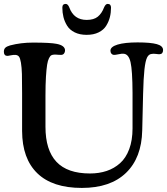

<svg xmlns="http://www.w3.org/2000/svg" viewBox="-21 -924 842 967"><path d="M293 -885.7Q293 -904.3 310.1 -904.3Q320.8 -904.3 328.1 -886.2Q351.1 -823.7 415.5 -823.7Q451.7 -823.7 471.7 -840.1Q491.7 -856.4 502.9 -886.2Q510.7 -904.3 521 -904.3Q538.1 -904.3 538.1 -885.7Q538.1 -860.4 532.5 -837.9Q526.9 -815.4 513.9 -794.4Q501 -773.4 475.8 -761Q450.7 -748.5 415.5 -748.5Q380.4 -748.5 355.2 -761Q330.1 -773.4 317.1 -794.4Q304.2 -815.4 298.6 -837.9Q293 -860.4 293 -885.7ZM699.7 -450.7 695.3 -267.1Q692.4 -129.4 613.8 -53.5Q535.2 22.5 391.1 22.5Q243.2 22.5 167 -51.3Q90.8 -125 90.3 -264.2V-454.1Q90.3 -516.6 89.4 -550.8Q88.4 -585 84.5 -608.2Q80.6 -631.3 74.5 -638.9Q68.4 -646.5 57.1 -647.5Q47.9 -648.4 33 -645.3Q18.1 -642.1 14.2 -642.6Q-1.5 -644 -1.5 -663.6Q-1.5 -676.3 5.6 -683.3Q12.7 -690.4 29.8 -695.3Q84 -709.5 144.5 -709.5Q232.9 -709.5 264.2 -703.1Q306.6 -694.8 306.6 -669.9Q306.6 -661.1 301.5 -654.5Q296.4 -647.9 287.1 -647.5Q281.7 -647 271 -648.2Q260.3 -649.4 251 -648.9Q242.7 -648.4 237.3 -645.5Q231.9 -642.6 225.8 -630.9Q219.7 -619.1 216.3 -597.7Q212.9 -576.2 210.4 -537.1Q208 -498 208 -441.9V-285.6Q208 -168 263.2 -109.1Q318.4 -50.3 432.1 -50.3Q478 -50.3 516.1 -63Q554.2 -75.7 583.7 -102.1Q613.3 -128.4 629.9 -173.1Q646.5 -217.8 646.5 -277.3V-456.5Q646 -569.8 636.5 -610.8Q627 -651.9 601.6 -653.3Q595.2 -654.8 576.9 -650.9Q558.6 -647 551.8 -647.5Q544.4 -648.4 539.8 -654.1Q535.2 -659.7 535.2 -668.9Q535.2 -688.5 571.3 -699.5Q607.4 -710.4 671.9 -710.4Q737.3 -710.4 768.8 -701.7Q800.3 -692.9 800.3 -671.9Q800.3 -652.3 783.2 -650.9Q778.8 -650.4 765.4 -652.3Q752 -654.3 742.2 -652.3Q728 -650.9 719.7 -634.3Q711.4 -617.7 706.5 -574.5Q701.7 -531.2 699.7 -450.7Z"/></svg>

Font: Cooper* Medium
Style: Regular
Weight: 500
Designer: Owen Earl
Foundry: indestructible type*
Version: Version 0.001